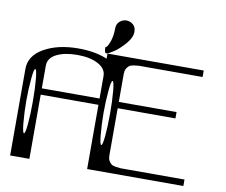

<svg xmlns="http://www.w3.org/2000/svg" viewBox="-99 -1103 1447 1228"><g transform="rotate(10 625.0 -489.5)"><path d="M687.5 -917Q687.5 -879.9 653.3 -839.8Q616.2 -796.9 583 -774.4Q545.9 -750 536.1 -750Q532.2 -750 528.3 -752Q526.4 -752.9 524.4 -759.8Q522.5 -767.6 522.5 -769.5Q522.5 -770.5 522 -773.4Q521.5 -776.4 521.5 -779.3V-788.1Q533.2 -788.1 547.9 -827.1Q562.5 -866.2 562.5 -917Q562.5 -946.3 582 -962.9Q601.6 -979.5 625 -979.5Q649.4 -979.5 668.9 -962.9Q687.5 -947.3 687.5 -917ZM125 -363.3Q125 -449.2 119.1 -510.7Q113.3 -572.3 104.5 -572.3Q95.7 -572.3 89.8 -510.7Q83 -439.5 83 -363.3Q83 -287.1 89.8 -215.8Q95.7 -155.3 104.5 -155.3Q113.3 -155.3 119.1 -216.8Q125 -278.3 125 -363.3ZM589.8 -521.5Q583 -449.2 583 -375Q583 -300.8 589.8 -228.5Q595.7 -167 604.5 -167Q613.3 -167 619.1 -228.5Q625 -290 625 -375Q625 -460 619.1 -521.5Q613.3 -583 604.5 -583Q595.7 -583 589.8 -521.5ZM167 -458H542V-604.5Q542 -652.3 488.3 -680.7Q436.5 -708 354.5 -708Q272.5 -708 219.7 -681.6Q167 -655.3 167 -604.5ZM1167 -750V-708H792H752Q746.1 -708 718.8 -704.1Q700.2 -701.2 690.4 -693.4Q680.7 -685.5 673.8 -672.9Q667 -660.2 667 -639.6V-458H1042V-417H667V-110.4Q667 -89.8 673.8 -77.1Q680.7 -64.5 690.4 -56.6Q700.2 -48.8 718.8 -45.9Q746.1 -42 752 -42H792H1167V0H542V-417H167V0H42V-562.5Q42 -648.4 131.8 -699.2Q221.7 -750 354.5 -750Q462.9 -750 542 -716.8V-750H667Z"/></g></svg>

Font: okolaksMetalik
Style: bold
Weight: 700
Width: 7
Version: Version 0.6